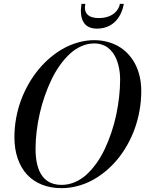

<svg xmlns="http://www.w3.org/2000/svg" viewBox="-20 -969 755 999"><path d="M424 -949Q416.6 -912.6 434.8 -893.8Q453 -875 494 -875Q521.5 -875 544.2 -883.1Q567 -891.2 583.1 -908.2Q599.1 -925.1 604 -949H624Q621.8 -935.5 617.8 -922.6Q613.9 -909.8 607.6 -896.8Q601.2 -883.8 593.1 -872.6Q584.9 -861.4 573.7 -851.6Q562.5 -841.8 549.4 -834.9Q536.2 -828 519.5 -824Q502.8 -820 484 -820Q467.2 -820 453.9 -824Q440.5 -828 431.4 -834.9Q422.2 -841.8 415.8 -851.6Q409.4 -861.5 406.1 -872.6Q402.8 -883.8 401.6 -896.8Q400.4 -909.9 401.1 -922.6Q401.8 -935.4 404 -949ZM300 10Q243.1 10 197.2 -8.6Q151.4 -27.1 120.1 -61.3Q88.8 -95.5 71.9 -144.9Q55 -194.2 55 -255Q55 -305.4 64.1 -355Q73.2 -404.6 89.9 -449.1Q106.5 -493.6 130.2 -534.7Q153.9 -575.8 182.6 -609.9Q211.2 -644.1 245.1 -672.2Q279 -700.2 315.2 -719.6Q351.5 -738.9 391.1 -749.4Q430.6 -760 470 -760Q505.5 -760 537.8 -751.6Q570 -743.2 597.1 -727.6Q624.1 -711.9 646.1 -688.6Q668 -665.2 683.2 -636.2Q698.5 -607.1 706.8 -571.2Q715 -535.2 715 -495Q715 -444.5 706.2 -394.9Q697.5 -345.4 681.6 -300.9Q665.6 -256.4 642.5 -215.3Q619.4 -174.2 591.2 -140.1Q563 -105.9 529.2 -77.9Q495.5 -49.9 458.9 -30.5Q422.4 -11.1 381.8 -0.6Q341.2 10 300 10ZM470 -743Q436.4 -743 404.1 -728.9Q371.9 -714.9 344.6 -690Q317.4 -665.1 292.7 -630.8Q268 -596.5 248.4 -556Q228.9 -515.5 213.1 -470.3Q197.2 -425.1 186.8 -378.5Q176.2 -331.9 170.6 -285.1Q165 -238.4 165 -195Q165 -172.4 167 -152.4Q169 -132.4 173.6 -113.2Q178.2 -94 185.4 -78.2Q192.5 -62.4 203.2 -48.9Q214 -35.5 227.8 -26.4Q241.5 -17.2 259.8 -12.1Q278.1 -7 300 -7Q335.5 -7 368.8 -21Q402 -35 429.6 -60Q457.1 -85 481.7 -119.2Q506.2 -153.5 525.3 -194.1Q544.4 -234.6 559.6 -279.7Q574.8 -324.8 584.7 -371.5Q594.6 -418.2 599.8 -464.8Q605 -511.4 605 -555Q605 -573.2 603 -591.2Q601 -609.2 596.4 -628.1Q591.8 -646.9 584.7 -663.4Q577.6 -680 566.8 -694.8Q555.9 -709.5 542.3 -720.1Q528.8 -730.8 510.2 -736.9Q491.6 -743 470 -743Z"/></svg>

Font: Bodoni* 11
Style: Italic
Weight: 400
Italic angle: -13°
Version: Version 1.002